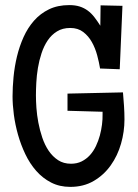

<svg xmlns="http://www.w3.org/2000/svg" viewBox="-20 -728 542 754"><path d="M468.8 -258.8Q468.8 -210.9 455.3 -163.8Q441.9 -116.7 415 -78.9Q388.2 -41 348.4 -17.6Q308.6 5.9 255.9 5.9Q213.9 5.9 180.7 -11.2Q147.5 -28.3 122.3 -56.9Q97.2 -85.4 79.6 -122.3Q62 -159.2 50.8 -198.7Q39.6 -238.3 34.4 -277.6Q29.3 -316.9 29.3 -349.6Q29.3 -385.3 33.2 -425.8Q37.1 -466.3 46.6 -506.1Q56.2 -545.9 72.5 -582.3Q88.9 -618.7 113.5 -646.7Q138.2 -674.8 172.4 -691.4Q206.5 -708 252 -708Q275.4 -708 293 -702.4Q310.5 -696.8 324.7 -686.3Q338.9 -675.8 350.6 -660.6Q362.3 -645.5 374 -627L375 -707L460.9 -705.1L450.2 -456.1L373 -459Q369.1 -482.9 361.6 -511Q354 -539.1 340.8 -562.7Q327.6 -586.4 306.9 -602.3Q286.1 -618.2 255.9 -618.2Q225.6 -618.2 203.9 -604.7Q182.1 -591.3 167.2 -569.1Q152.3 -546.9 143.1 -518.8Q133.8 -490.7 128.9 -461.2Q124 -431.6 122.6 -403.6Q121.1 -375.5 121.1 -353.5Q121.1 -332.5 123 -304.4Q125 -276.4 130.6 -246.6Q136.2 -216.8 146 -187.7Q155.8 -158.7 171.1 -136Q186.5 -113.3 208 -99.1Q229.5 -85 258.8 -85Q282.2 -85 300.8 -94.2Q319.3 -103.5 333.3 -118.9Q347.2 -134.3 356.7 -154.3Q366.2 -174.3 372.1 -195.8Q377.9 -217.3 380.6 -239Q383.3 -260.7 382.8 -279.3V-289.1L245.1 -293V-360.4L462.9 -365.2Q465.3 -338.9 467 -312Q468.8 -285.2 468.8 -258.8Z"/></svg>

Font: Maiden Orange
Style: Regular
Weight: 400
Designer: Astigmatic (AOETI)
Foundry: Astigmatic (AOETI)
Version: Version 1.000